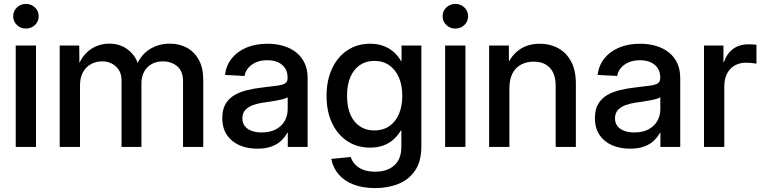

<svg xmlns="http://www.w3.org/2000/svg" viewBox="-20 -757 3935 989"><path d="M61 0V-522.5H165.5V0ZM113.3 -609.9Q85.9 -609.9 66.9 -628.4Q47.9 -647 47.9 -673.3Q47.9 -699.7 66.9 -718.3Q85.9 -736.8 113.3 -736.8Q141.1 -736.8 160.2 -718.5Q179.2 -700.2 179.2 -673.3Q179.2 -646.5 160.2 -628.2Q141.1 -609.9 113.3 -609.9Z M287.6 0V-522.5H388.2L389.2 -409.7H379.9Q393.6 -450.2 418.2 -477.5Q442.9 -504.9 475.1 -518.6Q507.3 -532.2 543 -532.2Q602.5 -532.2 644 -497.3Q685.5 -462.4 695.8 -408.7H680.2Q690.9 -445.3 715.6 -473.1Q740.2 -501 775.9 -516.6Q811.5 -532.2 854.5 -532.2Q902.8 -532.2 941.9 -511.5Q981 -490.7 1003.9 -449.2Q1026.9 -407.7 1026.9 -345.7V0H922.9V-336.4Q922.9 -391.6 892.1 -416.3Q861.3 -440.9 819.3 -440.9Q785.2 -440.9 760.3 -426.5Q735.4 -412.1 721.9 -386.7Q708.5 -361.3 708.5 -328.6V0H606V-343.8Q606 -387.7 577.4 -414.3Q548.8 -440.9 504.9 -440.9Q475.1 -440.9 449.2 -427Q423.3 -413.1 407.7 -385.5Q392.1 -357.9 392.1 -317.4V0Z M1305.7 8.8Q1253.9 8.8 1213.1 -9Q1172.4 -26.9 1148.7 -62Q1125 -97.2 1125 -148.9Q1125 -193.8 1142.3 -222.4Q1159.7 -251 1188.7 -267.6Q1217.8 -284.2 1254.6 -293Q1291.5 -301.8 1330.6 -306.2Q1378.9 -312 1407.5 -315.7Q1436 -319.3 1448.7 -327.6Q1461.4 -335.9 1461.4 -354.5V-358.4Q1461.4 -384.8 1449.2 -404.5Q1437 -424.3 1413.6 -435.5Q1390.1 -446.8 1356.9 -446.8Q1323.7 -446.8 1298.6 -435.8Q1273.4 -424.8 1258.3 -406.5Q1243.2 -388.2 1239.7 -365.7L1138.7 -371.1Q1145 -420.4 1173.8 -456.3Q1202.6 -492.2 1249.8 -512Q1296.9 -531.7 1357.9 -531.7Q1401.9 -531.7 1439.7 -520.5Q1477.5 -509.3 1505.6 -487.1Q1533.7 -464.8 1549.1 -431.9Q1564.5 -398.9 1564.5 -355.5V0H1462.4V-73.2H1460Q1449.2 -52.7 1429.9 -33.7Q1410.6 -14.6 1380.1 -2.9Q1349.6 8.8 1305.7 8.8ZM1327.1 -74.7Q1372.1 -74.7 1402.1 -91.3Q1432.1 -107.9 1447 -135Q1461.9 -162.1 1461.9 -193.8V-256.3Q1456.5 -252 1443.4 -248Q1430.2 -244.1 1412.4 -240.7Q1394.5 -237.3 1374.8 -234.1Q1355 -231 1335.9 -228.5Q1307.6 -224.6 1283 -215.6Q1258.3 -206.5 1243.4 -190.2Q1228.5 -173.8 1228.5 -147Q1228.5 -124 1240.7 -107.9Q1252.9 -91.8 1275.1 -83.3Q1297.4 -74.7 1327.1 -74.7Z M1913.1 211.9Q1849.6 211.9 1802 193.8Q1754.4 175.8 1724.9 141.8Q1695.3 107.9 1686.5 61.5L1786.6 51.8Q1793.9 74.7 1810.8 91.8Q1827.6 108.9 1853.3 118.2Q1878.9 127.4 1912.6 127.4Q1975.1 127.4 2011.2 94.7Q2047.4 62 2047.4 -0.5V-85H2044.9Q2028.8 -58.1 2006.3 -38.1Q1983.9 -18.1 1953.9 -7.3Q1923.8 3.4 1886.2 3.4Q1819.8 3.4 1769.3 -29.8Q1718.8 -63 1690.4 -122.8Q1662.1 -182.6 1662.1 -262.7Q1662.1 -343.3 1690.4 -403.8Q1718.8 -464.4 1769.5 -498Q1820.3 -531.7 1886.2 -531.7Q1923.8 -531.7 1954.1 -520.8Q1984.4 -509.8 2007.6 -489.5Q2030.8 -469.2 2046.4 -441.4H2048.3V-522.5H2150.4V-3.4Q2150.4 73.2 2118.7 120.6Q2086.9 168 2033 189.9Q1979 211.9 1913.1 211.9ZM1908.2 -85Q1952.6 -85 1984.9 -106.9Q2017.1 -128.9 2034.7 -169.2Q2052.2 -209.5 2052.2 -263.7Q2052.2 -317.9 2034.7 -358.2Q2017.1 -398.4 1984.9 -420.9Q1952.6 -443.4 1908.2 -443.4Q1865.7 -443.4 1834 -421.9Q1802.2 -400.4 1784.9 -360.4Q1767.6 -320.3 1767.6 -263.7Q1767.6 -206.5 1784.9 -166.7Q1802.2 -127 1834 -106Q1865.7 -85 1908.2 -85Z M2272.9 0V-522.5H2377.4V0ZM2325.2 -609.9Q2297.9 -609.9 2278.8 -628.4Q2259.8 -647 2259.8 -673.3Q2259.8 -699.7 2278.8 -718.3Q2297.9 -736.8 2325.2 -736.8Q2353 -736.8 2372.1 -718.5Q2391.1 -700.2 2391.1 -673.3Q2391.1 -646.5 2372.1 -628.2Q2353 -609.9 2325.2 -609.9Z M2604 -302.7V0H2499.5V-522.5H2601.1L2601.6 -393.1H2580.6Q2605 -463.4 2650.4 -497.6Q2695.8 -531.7 2759.8 -531.7Q2813.5 -531.7 2855.7 -508.5Q2897.9 -485.4 2922.1 -439.9Q2946.3 -394.5 2946.3 -326.7V0H2842.3V-314Q2842.3 -375.5 2812.5 -407.5Q2782.7 -439.5 2728.5 -439.5Q2693.4 -439.5 2665 -424.8Q2636.7 -410.2 2620.4 -379.9Q2604 -349.6 2604 -302.7Z M3225.1 8.8Q3173.3 8.8 3132.6 -9Q3091.8 -26.9 3068.1 -62Q3044.4 -97.2 3044.4 -148.9Q3044.4 -193.8 3061.8 -222.4Q3079.1 -251 3108.2 -267.6Q3137.2 -284.2 3174.1 -293Q3210.9 -301.8 3250 -306.2Q3298.3 -312 3326.9 -315.7Q3355.5 -319.3 3368.2 -327.6Q3380.9 -335.9 3380.9 -354.5V-358.4Q3380.9 -384.8 3368.7 -404.5Q3356.4 -424.3 3333 -435.5Q3309.6 -446.8 3276.4 -446.8Q3243.2 -446.8 3218 -435.8Q3192.9 -424.8 3177.7 -406.5Q3162.6 -388.2 3159.2 -365.7L3058.1 -371.1Q3064.5 -420.4 3093.3 -456.3Q3122.1 -492.2 3169.2 -512Q3216.3 -531.7 3277.3 -531.7Q3321.3 -531.7 3359.1 -520.5Q3397 -509.3 3425 -487.1Q3453.1 -464.8 3468.5 -431.9Q3483.9 -398.9 3483.9 -355.5V0H3381.8V-73.2H3379.4Q3368.7 -52.7 3349.4 -33.7Q3330.1 -14.6 3299.6 -2.9Q3269 8.8 3225.1 8.8ZM3246.6 -74.7Q3291.5 -74.7 3321.5 -91.3Q3351.6 -107.9 3366.5 -135Q3381.3 -162.1 3381.3 -193.8V-256.3Q3376 -252 3362.8 -248Q3349.6 -244.1 3331.8 -240.7Q3314 -237.3 3294.2 -234.1Q3274.4 -231 3255.4 -228.5Q3227.1 -224.6 3202.4 -215.6Q3177.7 -206.5 3162.8 -190.2Q3147.9 -173.8 3147.9 -147Q3147.9 -124 3160.2 -107.9Q3172.4 -91.8 3194.6 -83.3Q3216.8 -74.7 3246.6 -74.7Z M3606.4 0V-522.5H3706.5V-438H3709.5Q3723.6 -481 3755.9 -504.9Q3788.1 -528.8 3836.9 -528.8Q3848.1 -528.8 3858.9 -528.1Q3869.6 -527.3 3876.5 -526.4V-429.2Q3870.6 -430.2 3855 -432.1Q3839.4 -434.1 3821.3 -434.1Q3791 -434.1 3765.6 -420.2Q3740.2 -406.2 3725.6 -378.9Q3710.9 -351.6 3710.9 -310.5V0Z"/></svg>

Font: Inter 28pt Medium
Style: Regular
Weight: 500
Designer: Rasmus Andersson
Foundry: rsms
Version: Version 4.001;git-66647c0bb